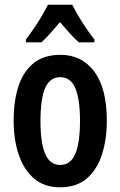

<svg xmlns="http://www.w3.org/2000/svg" viewBox="-20 -786 512 816"><path d="M434 -273Q434 -194 413.5 -130Q393 -66 349.5 -28Q306 10 235 10Q168 10 124.5 -27.5Q81 -65 59.5 -129Q38 -193 38 -273Q38 -358 59 -421Q80 -484 124 -518.5Q168 -553 237 -553Q328 -553 381 -481.5Q434 -410 434 -273ZM152 -271Q152 -179 172 -132Q192 -85 236 -85Q280 -85 300 -132Q320 -179 320 -273Q320 -365 300 -411.5Q280 -458 236 -458Q192 -458 172 -412Q152 -366 152 -271ZM287 -766Q303 -733 328.5 -693Q354 -653 381 -618V-606H315Q296 -623 276.5 -644.5Q257 -666 235 -692Q213 -666 192.5 -643Q172 -620 156 -606H90V-618Q106 -639 124.5 -666Q143 -693 158.5 -719.5Q174 -746 184 -766Z"/></svg>

Font: Noto Sans Devanagari UI ExtraCondensed SemiBold
Style: Regular
Weight: 600
Width: 2
Designer: Jelle Bosma - Monotype Design Team
Foundry: Monotype Imaging Inc.
Version: Version 2.004; ttfautohint (v1.8.4.7-5d5b)